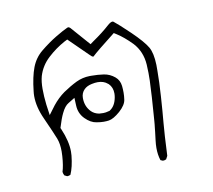

<svg xmlns="http://www.w3.org/2000/svg" viewBox="-56 -318 613 553"><g transform="rotate(-10 250.0 -42.0)"><path d="M249 2.9Q240.2 5.4 233.2 5.4Q226.1 5.4 221.2 4.9Q207.5 2.4 198.7 -6.3Q182.6 -22.5 182.6 -47.4Q182.6 -62 192.4 -71.8Q200.7 -80.1 215.3 -83Q224.6 -85 232.4 -85Q250 -85 261.2 -75.2L263.2 -73.7Q274.4 -62.5 274.4 -44.9Q274.4 -39.6 273.4 -33.7Q269 -8.8 252.9 1.5L251.5 2.4ZM407.7 -87.9Q407.7 -96.7 407.7 -105Q406.7 -139.6 396.5 -157.2Q385.3 -176.3 353 -207.5Q320.3 -238.8 307.6 -248.5Q306.2 -249.5 304.7 -249.5Q299.3 -249.5 290.5 -241.7Q270 -223.1 240.7 -203.1L231.4 -196.3L182.1 -252.4Q179.2 -254.9 177.2 -255.4L173.8 -254.9Q160.6 -249 137.9 -235.4Q115.2 -221.7 91.8 -202.6Q70.8 -185.5 60.8 -159.2Q50.8 -132.8 46.4 -91.8Q45.4 -84.5 45.4 -77.1Q45.4 -44.9 62 -8.8Q83.5 39.1 89.6 54.9Q95.7 70.8 95.7 93.3Q95.7 99.6 95.2 106.9Q93.3 135.3 87.9 151.9Q88.4 157.2 91.3 162.6L99.1 166.5Q104.5 166.5 108.9 164.1Q118.2 143.1 121.6 109.9Q122.1 104.5 122.1 98.6Q122.1 68.4 106 30.8L104 26.4Q112.3 -1 119.1 -14.6Q128.4 -34.2 139.6 -40.5L158.7 -52.2L159.7 -29.8Q160.6 -6.3 176.5 9.8Q192.4 25.9 209.5 28.3Q221.2 30.3 230 30.3Q238.8 30.3 245.1 29.3Q258.8 27.3 278.3 10.3Q297.4 -6.8 299.3 -22.5Q300.8 -32.7 300.8 -42.7Q300.8 -52.7 299.8 -62Q297.9 -79.1 285.6 -89.4Q271.5 -101.1 254.2 -103.8Q236.8 -106.4 217.8 -106.4Q214.8 -106.4 212.4 -106.4Q191.9 -106 173.3 -97.2Q153.3 -87.4 133.3 -73.7Q114.7 -60.5 99.1 -41L80.1 -15.6L75.7 -46.9Q72.8 -71.8 72.8 -93.3Q72.8 -114.7 77.1 -130.4Q85.9 -159.7 108.9 -180.9Q131.8 -202.1 158.7 -216.8L167.5 -221.2L221.7 -168Q229.5 -159.7 232.9 -159.7L233.9 -160.2Q247.1 -172.9 302.7 -216.3L310.5 -211.4Q330.6 -198.7 353.5 -175.3Q377.9 -148.9 380.4 -110.4Q381.3 -95.7 381.3 -85.9Q381.3 -76.2 381.1 -63.7Q380.9 -51.3 378.7 -15.9Q376.5 19.5 375.2 34.2Q374 48.8 373.8 53.5Q373.5 58.1 373 63Q372.6 67.9 371.8 73.5Q371.1 79.1 370.6 85Q369.1 96.7 367.7 108.9Q366.2 121.1 366.2 130.9Q366.2 151.4 371.6 167.5L378.4 170.4Q384.3 170.4 388.2 168L393.1 158.7Q396 95.2 398.9 63.5Q401.9 31.2 404.8 -12.7Q407.7 -56.6 407.7 -87.9Z"/></g></svg>

Font: NaikaiFont
Style: ExtraLight
Weight: 200
Version: Version 1.89